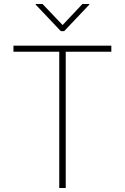

<svg xmlns="http://www.w3.org/2000/svg" viewBox="-20 -934 620 954"><path d="M46.9 -707H533.2V-676.8H306.6V0H274.4V-676.8H46.9ZM291 -809.6 389.6 -914.1H423.8V-911.1L298.8 -779.3H282.2L157.2 -911.1V-914.1H191.4Z"/></svg>

Font: Pretendard JP Thin
Style: Regular
Weight: 100
Designer: Base glyphs from Inter by Rasmus Andersson; Hangeul glyphs from Noto Sans CJK(Source Han Sans) by Jang Soo-young and Kan
Foundry: Kil Hyung-jin
Version: Version 1.309